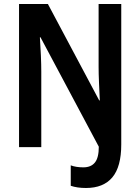

<svg xmlns="http://www.w3.org/2000/svg" viewBox="-20 -734 699 958"><path d="M409 204Q365 204 333 193V91Q346 96 362 98.5Q378 101 396 101Q434 101 453.5 77Q473 53 473 -2L182 -548H179Q182 -504 184 -457.5Q186 -411 186 -376V0H75V-714H219L475 -233H478Q476 -277 474 -321.5Q472 -366 472 -401V-714H585V-13Q585 98 540.5 151Q496 204 409 204Z"/></svg>

Font: Noto Sans Myanmar Condensed SemiBold
Style: Regular
Weight: 600
Width: 3
Designer: Monotype Design Team
Foundry: Monotype Imaging Inc.
Version: Version 2.107; ttfautohint (v1.8.4.7-5d5b)